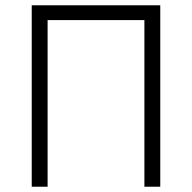

<svg xmlns="http://www.w3.org/2000/svg" viewBox="-20 -706 726 726"><path d="M100 -686H586V0H526V-630H160V0H100Z"/></svg>

Font: Bellota
Style: Regular
Weight: 400
Designer: Kemie Guaida
Foundry: Kemie Guaida
Version: Version 4.001